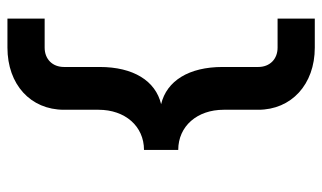

<svg xmlns="http://www.w3.org/2000/svg" viewBox="-195 -561 866 516"><g transform="rotate(-90 238.0 -303.0)"><path d="M368 110H446V10H368C337 10 316 -11 316 -42V-138C316 -228 279 -288 216 -303C279 -318 316 -378 316 -468V-564C316 -595 337 -616 368 -616H446V-716H368C269 -716 201 -654 201 -564V-471C201 -400 157 -349 93 -349V-257C157 -257 201 -206 201 -135V-42C201 47 269 110 368 110Z"/></g></svg>

Font: Uncut Sans Semibold
Style: Regular
Weight: 600
Designer: Kasper Nordkvist
Foundry: UNCUT.wtf
Version: Version 1.304;Glyphs 3.2 (3246)